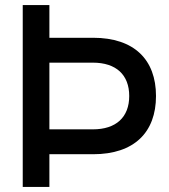

<svg xmlns="http://www.w3.org/2000/svg" viewBox="-20 -740 668 760"><path d="M175.5 0V-129.5H348.5C511.5 -129.5 597.5 -216.5 597.5 -360C597.5 -503.5 511.5 -590.5 348.5 -590.5H175.5V-720H70V0ZM175.5 -492H347.5C439.5 -492 491.5 -444 491.5 -360C491.5 -276 439.5 -228 347.5 -228H175.5Z"/></svg>

Font: Vela Sans SemBd
Style: Regular
Weight: 600
Designer: Principal design: Mikhail Sharanda - project Manrope.
Design modification: Ravid Balaliev
Foundry: Mikhail Sharanda
Version: Version 1.001